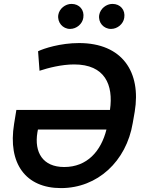

<svg xmlns="http://www.w3.org/2000/svg" viewBox="-20 -959 742 989"><path d="M387.1 -737.2C290.1 -737.2 205.3 -709.2 176.1 -695L183.6 -594.5C228.7 -609.4 297.6 -627.1 361.9 -627.1C520.6 -627.1 565 -522 546.5 -392.8H64.3L52.6 -321C19.2 -116.1 112.6 9.9 294 9.9C482.6 9.9 630.7 -128.2 663.7 -324.9L674 -383.9C707.7 -587.4 610.4 -737.2 387.1 -737.2ZM172.6 -276.6 175.4 -291.9H528.4C500.4 -180.4 429 -98.7 310.7 -98.7C199.9 -98.7 155.9 -174.7 172.6 -276.6ZM280.2 -882.1C274.5 -843.8 302.9 -810 340.9 -810C375 -810 404.5 -836.3 409.1 -867.2C415.8 -907.3 389.2 -938.9 348.4 -938.9C316.8 -938.9 285.5 -914.8 280.2 -882.1ZM491.1 -882.1C484.7 -842.7 513.8 -810 551.8 -810C585.9 -810 615.4 -836.3 620 -867.2C626.8 -907.3 600.1 -938.9 559.3 -938.9C527.7 -938.9 496.8 -914.8 491.1 -882.1Z"/></svg>

Font: Magic Ui Pro Semi Bold
Style: Italic
Weight: 600
Italic angle: -9.39999°
Designer: Stefan Endress, Andreas Faust
Version: Version 1.000;FEAKit 1.0